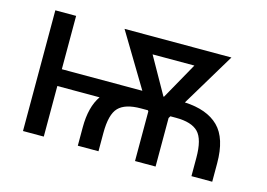

<svg xmlns="http://www.w3.org/2000/svg" viewBox="-76 -670 1129 812"><g transform="rotate(15 488.5 -264.0)"><path d="M614 -294.5 704 -455H521L611.5 -294.5ZM904 0H813V-80.5Q813 -161.5 783.8 -191.5Q754.5 -221.5 686.5 -221.5H661.5L656 -212.5V0H566V-217.5L563 -221.5H532.5Q464 -221.5 435 -191.5Q406 -161.5 406 -80.5V0H315.5V-80.5Q315.5 -170 351.5 -221.5H166.5V0H75.5V-528.5H166.5V-295H519L378.5 -528.5H846.5L705.5 -294Q803.5 -289.5 853.8 -239.8Q904 -190 904 -80.5Z"/></g></svg>

Font: Roberto Sans
Style: Regular
Weight: 400
Designer: Google (font) & Cristiano Sobral (main changes)
Version: Version 1.500; ttfautohint (v1.8.4.7-5d5b-dirty)